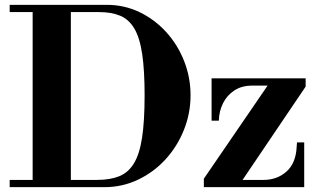

<svg xmlns="http://www.w3.org/2000/svg" viewBox="-20 -774 1314 794"><path d="M20 0V-30H381Q435 -30 472.5 -44.9Q510 -59.7 533.5 -97.9Q557 -136 567.5 -204.4Q578 -272.9 578 -379Q578 -483.4 568 -550.7Q558 -618 535.5 -656Q513 -694 477 -709Q441 -724 390 -724H20V-754H421Q494 -754 556.8 -723.9Q619.6 -693.7 667.3 -641.4Q715 -589 741.5 -521.3Q768 -453.6 768 -380Q768 -305.3 740.5 -236.6Q713 -168 664.5 -115Q616 -62 551 -31Q486 0 411 0ZM115 -15V-754H273V-15ZM826 -15 823 -35 1101 -441H1230L1244 -415.9L973 -15ZM823 0V-35L831 -30H1070Q1126 -30 1165 -64.8Q1204 -99.5 1207 -169L1208.2 -185H1238V0ZM855 -275V-450H1244V-416L1236 -420H1023Q980 -420 949.5 -400.2Q919 -380.4 902.5 -347.5Q886 -314.6 885 -275Z"/></svg>

Font: Libre Bodoni
Style: Regular
Weight: 400
Designer: Pablo Impallari, Rodrigo Fuenzalida
Foundry: Impallari Type
Version: Version 2.005;gftools[0.9.23]